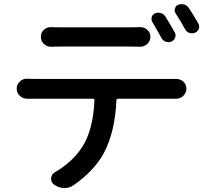

<svg xmlns="http://www.w3.org/2000/svg" viewBox="-20 -869 1023 938"><path d="M833 -711.9Q840.8 -699.2 835.9 -685.5Q831.1 -671.9 817.4 -666Q803.7 -660.2 789.6 -665.5Q775.4 -670.9 768.6 -683.6Q744.1 -728.5 724.6 -760.7Q717.8 -772.5 721.2 -785.2Q724.6 -797.9 737.3 -803.7Q751 -809.6 765.6 -805.2Q780.3 -800.8 788.1 -788.1Q810.5 -752 833 -711.9ZM614.3 -641.6H277.3Q255.9 -641.6 230.5 -640.6Q229.5 -640.6 228.5 -640.6Q209 -640.6 194.3 -654.3Q179.7 -668.9 179.7 -689.5Q179.7 -710 194.3 -723.6Q209 -736.3 227.5 -736.3Q229.5 -736.3 230.5 -736.3Q253.9 -735.4 276.4 -735.4H614.3Q637.7 -735.4 663.1 -736.3Q665 -736.3 666 -736.3Q685.5 -736.3 699.2 -723.6Q714.8 -710 714.8 -689.5Q714.8 -668.9 699.2 -654.3Q684.6 -640.6 665 -640.6Q664.1 -640.6 663.1 -640.6Q635.7 -641.6 614.3 -641.6ZM152.3 -483.4H806.6Q822.3 -483.4 838.9 -483.4Q839.8 -483.4 841.8 -483.4Q860.4 -483.4 875 -470.7Q890.6 -457 890.6 -436.5Q890.6 -415 875 -400.4Q860.4 -386.7 839.8 -386.7Q839.8 -386.7 838.9 -386.7Q820.3 -386.7 806.6 -386.7H556.6Q549.8 -386.7 548.8 -379.9Q542 -224.6 487.3 -121.1Q465.8 -80.1 426.8 -38.6Q387.7 2.9 338.9 36.1Q318.4 49.8 294.9 49.8Q293 49.8 291 49.8Q264.6 47.9 243.2 32.2Q229.5 21.5 229.5 4.9Q229.5 -16.6 248 -27.3Q335 -78.1 381.8 -151.4Q435.5 -234.4 441.4 -379.9Q441.4 -386.7 434.6 -386.7H152.3Q132.8 -386.7 113.3 -386.7Q112.3 -386.7 112.3 -386.7Q91.8 -386.7 77.1 -400.4Q61.5 -415 61.5 -435.5Q61.5 -457 77.1 -470.7Q90.8 -484.4 110.4 -484.4Q112.3 -484.4 113.3 -484.4Q133.8 -483.4 152.3 -483.4ZM837.9 -803.7Q833 -811.5 833 -819.3Q833 -823.2 835 -827.1Q837.9 -840.8 850.6 -845.7Q858.4 -848.6 867.2 -848.6Q873 -848.6 878.9 -847.7Q893.6 -842.8 902.3 -830.1Q927.7 -792 949.2 -753.9Q953.1 -747.1 953.1 -739.3Q953.1 -733.4 951.2 -728.5Q946.3 -714.8 932.6 -709Q925.8 -706.1 918 -706.1Q912.1 -706.1 905.3 -708Q891.6 -712.9 883.8 -726.6Q861.3 -768.6 837.9 -803.7Z"/></svg>

Font: Gen Jyuu Gothic P Medium
Style: Regular
Weight: 500
Designer: [Source Han Sans]
Ryoko NISHIZUKA  (kana & ideographs); Paul D. Hunt (Latin, Greek & Cyrillic); Wenlong ZHANG  (bopomofo
Version: Version 1.002.20150607